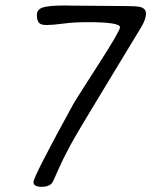

<svg xmlns="http://www.w3.org/2000/svg" viewBox="-20 -681 563 714"><path d="M175.8 -3.9Q165 13.7 134.8 13.7Q104.5 13.7 104.5 -3.9Q104.5 -24.4 253.4 -295.4Q258.8 -305.7 342.5 -435.8Q426.3 -565.9 426.3 -579.6Q426.3 -598.6 306.2 -598.6Q256.3 -598.6 215.6 -593.3Q174.8 -587.9 153.3 -587.9Q131.8 -587.9 124.5 -596.7Q117.2 -605.5 117.2 -625.7Q117.2 -646 139.4 -653.3Q161.6 -660.6 224.1 -660.6L235.8 -660.2L355 -659.2Q480 -659.2 496.1 -656.2Q522.9 -651.4 522.9 -630.9Q522.9 -610.4 506.8 -582.8Q490.7 -555.2 379.2 -372.1Q267.6 -189 240.2 -138.2Q212.9 -87.4 195.6 -47.6Q178.2 -7.8 175.8 -3.9Z"/></svg>

Font: Averia Sans Libre Light
Style: Italic
Weight: 300
Italic angle: -8.5°
Version: Version 1.002